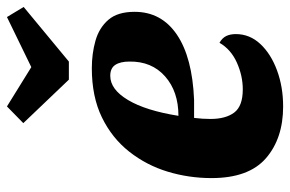

<svg xmlns="http://www.w3.org/2000/svg" viewBox="-161 -653 834 552"><g transform="rotate(-90 256.0 -377.0)"><path d="M226 20Q134 20 77 -29.5Q20 -79 20 -186Q20 -251 38.5 -312Q57 -373 96 -422.5Q135 -472 194.5 -501Q254 -530 336 -530Q378 -530 415 -519.5Q452 -509 475 -482.5Q498 -456 498 -407Q498 -330 432.5 -285.5Q367 -241 245 -236Q232 -236 218.5 -236Q205 -236 193 -236Q190 -212 190 -189Q190 -145 208.5 -120.5Q227 -96 275 -96Q314 -96 352 -113Q390 -130 409 -163Q423 -155 428.5 -143.5Q434 -132 434 -116Q434 -76 405.5 -45.5Q377 -15 329.5 2.5Q282 20 226 20ZM199 -281Q269 -281 312.5 -319.5Q356 -358 355 -422Q355 -448 345.5 -462.5Q336 -477 314 -477Q275 -477 244.5 -426Q214 -375 199 -281ZM303 -596 178 -727 226 -774 339 -704 483 -774 512 -726 355 -596Z"/></g></svg>

Font: Sansita Swashed
Style: Bold
Weight: 700
Designer: Pablo Cosgaya
Foundry: Omnibus-Type
Version: Version 1.003; ttfautohint (v1.8.3)